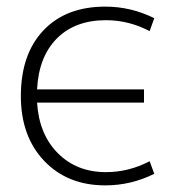

<svg xmlns="http://www.w3.org/2000/svg" viewBox="-20 -550 559 580"><path d="M432 -456Q369 -489 300 -489Q207 -489 152 -434Q97 -379 92 -280H415V-240H92Q98 -144 155 -87Q212 -30 300 -30Q369 -30 432 -63L446 -25Q376 10 298 10Q184 10 113.5 -64Q43 -138 43 -260Q43 -386 111 -458Q179 -530 298 -530Q376 -530 446 -495Z"/></svg>

Font: Mplus 1p Light
Style: Regular
Weight: 300
Version: Version 1.061